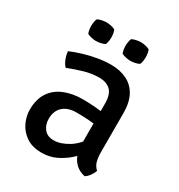

<svg xmlns="http://www.w3.org/2000/svg" viewBox="-162 -773 831 893"><g transform="rotate(30 253.0 -326.0)"><path d="M45 -134Q45 -191 70 -227.5Q95 -264 138 -281.2Q181 -298.5 235.5 -298.5Q264 -298.5 299.8 -296Q335.5 -293.5 365.5 -286V-220Q338.5 -226.5 304.5 -228.5Q270.5 -230.5 241 -230.5Q194 -230.5 168.2 -206.8Q142.5 -183 142.5 -141Q142.5 -109 160.2 -87Q178 -65 212 -65Q249 -65 290.8 -91Q332.5 -117 360.5 -167.5L376 -90.5Q358 -69.5 331.5 -45.5Q305 -21.5 270 -4.2Q235 13 191.5 13Q142 13 109.5 -9Q77 -31 61 -64.8Q45 -98.5 45 -134ZM458.5 -43Q454.5 -30 443.8 -15Q433 0 420.5 7.5Q390 0.5 371.8 -16.5Q353.5 -33.5 344.5 -56.8Q335.5 -80 334 -106.5V-333Q334 -382 312 -403Q290 -424 251 -424Q212.5 -424 172.2 -412.5Q132 -401 92.5 -385Q80.5 -397 72.2 -417.8Q64 -438.5 63 -457.5Q90.5 -469.5 125.2 -480Q160 -490.5 197.2 -497Q234.5 -503.5 268.5 -503.5Q318 -503.5 354.5 -485.2Q391 -467 410.8 -430Q430.5 -393 430.5 -336V-131Q430.5 -102 435.8 -80.5Q441 -59 458.5 -43ZM97.5 -613.5Q97.5 -623 99.2 -633.8Q101 -644.5 104.5 -652.5Q113 -657.5 126.8 -660.5Q140.5 -663.5 151.5 -663.5Q163 -663.5 176.8 -660.5Q190.5 -657.5 199 -652.5Q202.5 -644.5 204.2 -633.8Q206 -623 206 -613.5Q206 -604 204.2 -593.2Q202.5 -582.5 199 -574.5Q190.5 -569.5 176.8 -566.5Q163 -563.5 151.5 -563.5Q140.5 -563.5 126.8 -566.5Q113 -569.5 104.5 -574.5Q101 -582.5 99.2 -593.2Q97.5 -604 97.5 -613.5ZM282 -613.5Q282 -623 283.8 -633.8Q285.5 -644.5 289 -652.5Q297.5 -657.5 311.2 -660.5Q325 -663.5 336.5 -663.5Q348 -663.5 361.5 -660.5Q375 -657.5 383.5 -652.5Q387 -644.5 388.8 -633.8Q390.5 -623 390.5 -613.5Q390.5 -604 388.8 -593.2Q387 -582.5 383.5 -574.5Q375 -569.5 361.5 -566.5Q348 -563.5 336.5 -563.5Q325 -563.5 311.2 -566.5Q297.5 -569.5 289 -574.5Q285.5 -582.5 283.8 -593.2Q282 -604 282 -613.5Z"/></g></svg>

Font: Signika Negative
Style: Regular
Weight: 400
Designer: Anna Giedry
Foundry: Anna Giedry
Version: Version 2.001